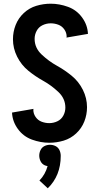

<svg xmlns="http://www.w3.org/2000/svg" viewBox="-20 -763 540 1037"><path d="M238 254 193 212Q225 179 237 134Q228 133 220 129Q206 122 199 107.5Q192 93 192 77.5Q192 62 199 47.5Q206 33 220 26Q234 19 250 19Q266 19 280 26Q294 33 301 47.5Q308 62 308 79Q308 186 238 254ZM246 8Q199 8 152.5 -9Q106 -26 76.5 -66.5Q47 -107 45 -155L161 -175L160 -170Q160 -149 172.5 -131Q185 -113 205 -105.5Q225 -98 246 -98Q269 -98 290 -108Q311 -118 322 -138.5Q333 -159 333 -182Q333 -231 294.5 -267Q256 -303 213.5 -326.5Q171 -350 133 -381Q95 -412 72.5 -457Q50 -502 50 -551Q50 -591 64.5 -628Q79 -665 108.5 -692.5Q138 -720 176 -731.5Q214 -743 254 -743Q301 -743 347.5 -726Q394 -709 423.5 -668.5Q453 -628 455 -580L339 -560L340 -565Q340 -586 327.5 -604Q315 -622 295 -629.5Q275 -637 254 -637Q231 -637 210 -627Q189 -617 178 -596.5Q167 -576 167 -553Q167 -504 205.5 -468Q244 -432 286.5 -408.5Q329 -385 367 -354Q405 -323 427.5 -278Q450 -233 450 -184Q450 -144 435.5 -107Q421 -70 391.5 -42.5Q362 -15 324 -3.5Q286 8 246 8Z"/></svg>

Font: Iosevka SS01
Style: Bold
Weight: 700
Monospace: yes
Designer: Belleve Invis
Foundry: Belleve Invis
Version: 2.3.3; ttfautohint (v1.8.3)